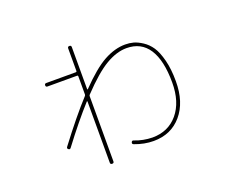

<svg xmlns="http://www.w3.org/2000/svg" viewBox="-109 -793 1218 1017"><g transform="rotate(-20 500.0 -284.0)"><path d="M185.5 -106.4Q179.7 -98.6 171.9 -104.5Q164.1 -110.4 169.9 -118.2Q272.5 -253.9 349.6 -337.9Q353.5 -341.8 353.5 -346.7V-449.2Q353.5 -454.1 348.6 -454.1H181.6Q171.9 -454.1 171.9 -463.9Q171.9 -473.6 181.6 -473.6H348.6Q353.5 -473.6 353.5 -478.5V-606.4Q353.5 -616.2 363.8 -616.2Q374 -616.2 374 -606.4V-369.1Q374 -368.2 375 -367.2Q376 -366.2 377 -367.2Q461.9 -455.1 523.4 -488.8Q585 -522.5 643.6 -522.5Q668 -522.5 689.9 -516.6Q711.9 -510.7 738.8 -493.2Q765.6 -475.6 784.7 -447.3Q803.7 -418.9 816.9 -367.7Q830.1 -316.4 830.1 -248Q830.1 -129.9 770.5 -60.1Q710.9 9.8 612.3 9.8Q559.6 9.8 505.9 -10.7Q496.1 -14.6 500 -23.9Q503.9 -33.2 512.7 -29.3Q559.6 -10.7 612.3 -9.8Q702.1 -9.8 755.9 -74.2Q809.6 -138.7 809.6 -248Q809.6 -373 767.6 -437.5Q725.6 -502 643.6 -502Q587.9 -502 526.4 -465.8Q464.8 -429.7 377 -336.9Q374 -334 374 -329.1V38.1Q374 47.9 363.8 47.9Q353.5 47.9 353.5 38.1V-306.6Q353.5 -307.6 352.5 -308.6Q351.6 -309.6 350.6 -308.6Q274.4 -224.6 185.5 -106.4Z"/></g></svg>

Font: Rounded Mgen+ 1mn thin
Style: Regular
Weight: 100
Designer: [Source Han Sans]
Ryoko NISHIZUKA  (kana & ideographs); Paul D. Hunt (Latin, Greek & Cyrillic); Wenlong ZHANG  (bopomofo
Version: Version 1.059.20150602